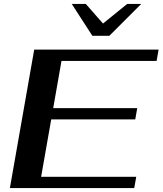

<svg xmlns="http://www.w3.org/2000/svg" viewBox="-20 -951 822 971"><path d="M153 -700H782L772 -643H291L249 -404H674L664 -347H239L188 -57H669L659 0H30ZM343 -931H414L501 -832L623 -931H694L533 -770H447Z"/></svg>

Font: Fahkwang SemiBold
Style: Italic
Weight: 600
Italic angle: -10°
Version: Version 1.000; ttfautohint (v1.6)